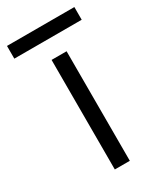

<svg xmlns="http://www.w3.org/2000/svg" viewBox="-238 -698 639 759"><g transform="rotate(-30 82.0 -318.0)"><path d="M-72 -636H235.5V-578H-72ZM53 -500H121.5V0H53Z"/></g></svg>

Font: Overused Grotesk Book
Style: Regular
Weight: 375
Version: Version 0.004